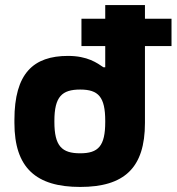

<svg xmlns="http://www.w3.org/2000/svg" viewBox="-20 -730 698 759"><path d="M37 -256V-244C37 -66 123 9 297 9C471 9 553 -66 553 -244V-548H658V-656H553V-710H396V-656H302V-548H396V-464H389C364 -481 326 -509 249 -509C112 -509 37 -440 37 -256ZM195 -248V-252C195 -348 225 -376 297 -376C369 -376 396 -347 396 -252V-248C396 -153 369 -124 297 -124C225 -124 195 -152 195 -248Z"/></svg>

Font: LT Wave Text Black
Style: Regular
Weight: 900
Designer: Daniel Lyons
Version: Version 2.5 (Glyphs App)